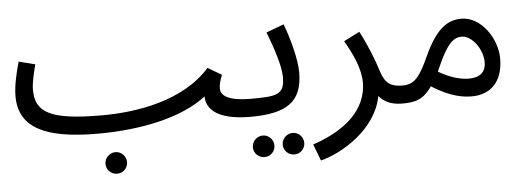

<svg xmlns="http://www.w3.org/2000/svg" viewBox="-45 -524 2403 878"><g transform="rotate(-5 1156.5 -85.5)"><path d="M390 21C596 21 781 -21 891 -106C893 -27 976 5 1093 5C1122 5 1143 -16 1143 -38C1143 -59 1131 -77 1103 -77C990 -77 964 -107 964 -137C964 -151 967 -167 979 -198L916 -235C792 -95 578 -61 416 -61C178 -61 112 -101 112 -205C112 -239 125 -290 133 -320L58 -339C44 -289 30 -231 30 -182C30 -36 152 21 390 21ZM463 211C490 211 512 189 512 162C512 135 490 112 463 112C435 112 413 135 413 162C413 189 435 211 463 211Z M1093 5C1262 5 1332 -45 1332 -179C1332 -239 1305 -338 1280 -403L1199 -373C1228 -297 1256 -213 1256 -163C1256 -82 1220 -77 1103 -77ZM1278 194C1305 194 1327 172 1327 145C1327 118 1305 95 1278 95C1250 95 1228 118 1228 145C1228 172 1250 194 1278 194ZM1141 194C1168 194 1190 172 1190 145C1190 118 1168 95 1141 95C1113 95 1091 118 1091 145C1091 172 1113 194 1141 194Z M1396 232C1496 207 1655 111 1683 -39C1704 -13 1737 5 1788 5C1817 5 1838 -16 1838 -38C1838 -59 1826 -77 1798 -77C1746 -77 1718 -93 1700 -151C1685 -200 1659 -268 1622 -339L1549 -302C1584 -242 1618 -172 1618 -107C1618 -15 1561 91 1367 156Z M1788 5C1844 5 1884 -1 1926 -62C2015 -6 2072 0 2111 0C2181 0 2253 -41 2253 -162C2253 -253 2182 -358 2092 -358C2035 -358 1979 -331 1921 -204C1878 -109 1853 -77 1798 -77ZM1975 -151C2020 -253 2050 -276 2086 -276C2134 -276 2181 -209 2181 -151C2181 -110 2159 -82 2102 -82C2070 -82 2022 -92 1964 -126C1967 -134 1971 -142 1975 -151Z"/></g></svg>

Font: Noto Sans Arabic UI
Style: Regular
Weight: 400
Designer: Monotype Design Team, Nadine Chahine and Nizar Qandah
Foundry: Monotype Imaging Inc.
Version: Version 2.010